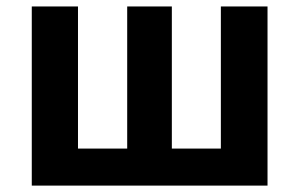

<svg xmlns="http://www.w3.org/2000/svg" viewBox="-20 -580 935 600"><path d="M79.3 0V-559.8H223.7V-115.7H377.5V-559.8H517V-115.7H670.2V-559.8H816V0Z"/></svg>

Font: Shanggu Sans SC VF
Style: Regular
Weight: 250
Designer: GuiWonder
Version: Version 1.021